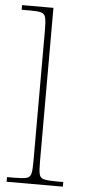

<svg xmlns="http://www.w3.org/2000/svg" viewBox="-54 -791 365 823"><g transform="rotate(5 128.0 -380.0)"><path d="M7 0V-20H37Q74 -20 90 -24Q106 -28 110 -43.5Q114 -59 114 -94V-662Q114 -699 110 -715.5Q106 -732 91.5 -736Q77 -740 47 -740H7V-760H142V-94Q142 -59 146 -43.5Q150 -28 166.5 -24Q183 -20 219 -20H249V0Z"/></g></svg>

Font: Noto Serif Tamil Thin
Style: Regular
Weight: 100
Designer: Indian Type Foundry, Tom Grace, and the Monotype Design Team
Foundry: Monotype Imaging Inc.
Version: Version 2.004; ttfautohint (v1.8.4.7-5d5b)